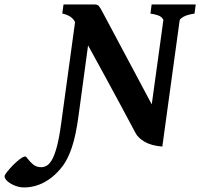

<svg xmlns="http://www.w3.org/2000/svg" viewBox="-199 -635 887 851"><path d="M138.7 -573.7 209 -564 148.9 -120.6Q137.2 -33.7 119.6 18.1Q102.1 69.8 79.8 99.6Q57.6 129.4 31.2 150.4Q2.4 173.3 -28.8 184.6Q-60.1 195.8 -91.8 195.8Q-112.3 195.8 -132.3 188Q-152.3 180.2 -165.5 168.7Q-178.7 157.2 -178.7 146.5Q-178.7 140.6 -167.7 126.7Q-156.7 112.8 -141.1 96.9Q-125.5 81.1 -110.4 69.8Q-95.2 58.6 -86.9 58.6Q-83 58.6 -74.7 70.3Q-66.4 82 -52 94Q-37.6 106 -16.1 106Q-4.9 106 7.1 99.9Q19 93.8 30.5 74.7Q42 55.7 52.5 17.3Q63 -21 71.8 -85.4ZM668.5 -615.2 663.1 -574.7Q629.9 -569.8 614 -560.5Q598.1 -551.3 597.2 -544.4L520.5 14.6Q471.7 10.7 442.6 -6.3Q413.6 -23.4 402.3 -44.4Q363.8 -116.7 330.8 -178Q297.9 -239.3 266.8 -296.1Q235.8 -353 203.4 -411.9Q170.9 -470.7 133.3 -538.1Q124 -555.2 108.2 -563.7Q92.3 -572.3 77.1 -574.7L82.5 -615.2H219.7Q232.9 -615.2 238.8 -608.9Q244.6 -602.5 257.8 -577.1L473.6 -172.4L524.9 -544.4Q525.9 -550.3 514.9 -559.8Q503.9 -569.3 467.8 -574.7L473.1 -615.2Z"/></svg>

Font: Gentium Book Plus
Style: Bold Italic
Weight: 700
Italic angle: -8°
Designer: Victor Gaultney, Annie Olsen, Iska Routamaa, Becca Hirsbrunner
Foundry: SIL International
Version: Version 6.101